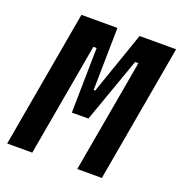

<svg xmlns="http://www.w3.org/2000/svg" viewBox="-126 -802 860 910"><g transform="rotate(20 304.0 -346.5)"><path d="M8.8 0H135.3L235.8 -570.3H252.4L246.6 -242.2L292.5 -242.7H330.1L446.3 -570.3H462.9L362.3 0H486.3L608.4 -693.4H424.3L314.9 -378.4H307.1L312.5 -693.4H130.9Z"/></g></svg>

Font: Cascadia Mono PL
Style: Bold Italic
Weight: 700
Italic angle: -10°
Monospace: yes
Designer: Aaron Bell
Foundry: Saja Typeworks
Version: Version 2404.023